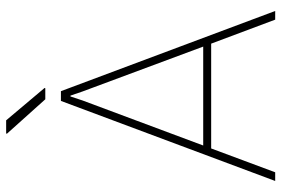

<svg xmlns="http://www.w3.org/2000/svg" viewBox="-168 -765 933 637"><g transform="rotate(-90 298.5 -446.5)"><path d="M134.3 -238.8H462.4L313.5 -639.2L299.8 -679.2H296.9L283.7 -639.2ZM472.2 -212.4H124.5L45.4 0H16.6L282.2 -710.9H314.5L580.6 0H551.8ZM325.2 -765.1 324.2 -762.7H287.6L173.3 -890.1L174.3 -892.6H217.8Z"/></g></svg>

Font: Roboto-Thin
Style: Regular
Weight: 250
Designer: Google
Version: Version 1.100141; 2013; ttfautohint (v0.94.14-c901) -l 8 -r 